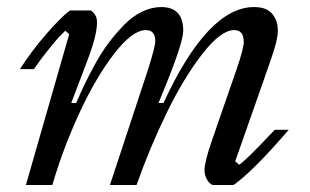

<svg xmlns="http://www.w3.org/2000/svg" viewBox="-20 -530 888 550"><path d="M371.1 0H294.9L403.8 -330.1Q424.8 -396.5 424.8 -412.1Q424.8 -443.8 397.9 -443.8Q359.4 -443.8 307.1 -376.2Q254.9 -308.6 208 -207.5Q161.1 -106.4 129.9 0H54.2L178.2 -432.1L167 -441.9Q161.1 -436.5 150.4 -425.3Q139.6 -414.1 118.7 -387.9Q97.7 -361.8 77.1 -332H37.1Q70.3 -383.8 112.5 -432.4Q154.8 -481 180.2 -500H240.2Q252 -492.2 256.1 -479.5Q260.3 -466.8 254.9 -437.3Q249.5 -407.7 231.9 -360.8L184.1 -234.9H198.2Q210 -262.7 222.2 -288.1Q234.4 -313.5 252.7 -346.9Q271 -380.4 291.5 -407.5Q312 -434.6 335.4 -458.7Q358.9 -482.9 386.5 -496.3Q414.1 -509.8 441.9 -509.8Q504.9 -509.8 504.9 -441.9Q504.9 -406.7 444.8 -261.2Q438 -244.1 434.1 -234.9H448.2Q575.2 -509.8 708 -509.8Q743.2 -509.8 759.5 -490.7Q775.9 -471.7 775.9 -441.9Q775.9 -437 775.4 -431.6Q774.9 -426.3 773.4 -419.7Q772 -413.1 770.8 -407.5Q769.5 -401.9 766.8 -393.3Q764.2 -384.8 762.5 -379.2Q760.7 -373.5 757.1 -362.8Q753.4 -352.1 751.5 -346.4Q749.5 -340.8 745.1 -328.4Q740.7 -315.9 738.8 -310.1L653.8 -67.9L665 -58.1Q680.7 -66.9 756.8 -147.5Q763.7 -154.8 767.1 -158.2H807.1Q703.6 -38.1 648.9 0H588.9Q579.1 -4.4 572.5 -16.4Q565.9 -28.3 565.9 -42Q565.9 -66.4 586.9 -127L657.2 -330.1Q678.2 -390.1 678.2 -410.2Q678.2 -443.8 650.9 -443.8Q612.8 -443.8 559.8 -375.7Q506.8 -307.6 458.3 -208.3Q409.7 -108.9 371.1 0Z"/></svg>

Font: Happy Times at the IKOB New Game Plus Edition
Style: Italic
Weight: 400
Italic angle: -16°
Designer: Lucas Le Bihan
Foundry: Lucas Le Bihan
Version: Version 1.000;PS 1.0;hotconv 1.0.88;makeotf.lib2.5.647800